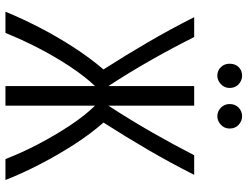

<svg xmlns="http://www.w3.org/2000/svg" viewBox="-122 -787 909 705"><g transform="rotate(90 332.5 -434.5)"><path d="M23 0Q48 -61 81 -125Q114 -189 153.5 -250Q193 -311 235 -360Q182 -443 135 -523.5Q88 -604 43 -693H116Q155 -615 199.5 -536.5Q244 -458 296 -378V-693H368V-378Q420 -458 465 -536.5Q510 -615 550 -693H622Q577 -604 530 -523.5Q483 -443 430 -360Q473 -311 512 -250Q551 -189 584 -125Q617 -61 641 0H564Q541 -60 509 -121Q477 -182 441 -236.5Q405 -291 368 -329V0H296V-329Q260 -291 224 -236.5Q188 -182 156.5 -121Q125 -60 101 0ZM407 -778Q389 -778 375.5 -791Q362 -804 362 -823Q362 -844 375.5 -856.5Q389 -869 407 -869Q424 -869 438 -856.5Q452 -844 452 -823Q452 -804 438 -791Q424 -778 407 -778ZM258 -778Q239 -778 226.5 -791Q214 -804 214 -823Q214 -844 226.5 -856.5Q239 -869 258 -869Q275 -869 289 -856.5Q303 -844 303 -823Q303 -804 289 -791Q275 -778 258 -778Z"/></g></svg>

Font: Ubuntu Sans Condensed
Style: Regular
Weight: 400
Width: 3
Designer: Dalton Maag Ltd
Foundry: Dalton Maag Ltd
Version: Version 1.006; ttfautohint (v1.8.4.7-5d5b)